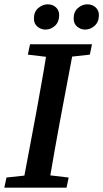

<svg xmlns="http://www.w3.org/2000/svg" viewBox="-33 -869 478 889"><path d="M177 -732Q157 -732 140.5 -745.5Q124 -759 124 -783Q124 -815 144.5 -832Q165 -849 188 -849Q211 -849 226 -835Q241 -821 241 -799Q241 -768 222 -750Q203 -732 177 -732ZM360 -732Q341 -732 324.5 -745.5Q308 -759 308 -783Q308 -815 328 -832Q348 -849 371 -849Q394 -849 409.5 -835Q425 -821 425 -799Q425 -768 405.5 -750Q386 -732 360 -732ZM96 -616 106 -664H393L383 -616L301 -607L245 -310Q233 -247 222 -183.5Q211 -120 200 -57L285 -47L275 0H-13L-3 -47L80 -56L136 -354Q147 -417 158.5 -480Q170 -543 180 -606Z"/></svg>

Font: Source Serif 4 Semibold
Style: Italic
Weight: 600
Italic angle: -12°
Designer: Frank Grießhammer
Foundry: Adobe
Version: Version 4.005;hotconv 1.1.0;makeotfexe 2.6.0